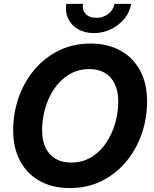

<svg xmlns="http://www.w3.org/2000/svg" viewBox="-20 -964 798 995"><path d="M341.3 10.7Q254.4 10.7 188.2 -24.9Q122.1 -60.5 85.2 -127.9Q48.3 -195.3 48.3 -289.1Q48.3 -377.9 76.7 -458.7Q105 -539.6 158 -602.5Q210.9 -665.5 284.9 -701.9Q358.9 -738.3 449.7 -738.3Q536.6 -738.3 602.5 -702.6Q668.5 -667 705.3 -599.9Q742.2 -532.7 742.2 -438Q742.2 -348.6 713.6 -267.8Q685.1 -187 632.1 -124.3Q579.1 -61.5 505.4 -25.4Q431.6 10.7 341.3 10.7ZM347.7 -121.6Q407.2 -121.6 453.1 -149.4Q499 -177.2 530 -223.4Q561 -269.5 576.9 -325.4Q592.8 -381.3 592.8 -438Q592.8 -492.7 574.5 -530Q556.2 -567.4 522.7 -586.7Q489.3 -606 443.4 -606Q384.3 -606 338.4 -578.1Q292.5 -550.3 261.2 -504.2Q230 -458 214.1 -402.1Q198.2 -346.2 198.2 -289.6Q198.2 -235.4 216.6 -197.8Q234.9 -160.2 268.3 -140.9Q301.8 -121.6 347.7 -121.6ZM466.3 -792.5Q418.9 -792.5 384.3 -812.7Q349.6 -833 333.3 -867.2Q316.9 -901.4 323.7 -943.8H410.2Q404.8 -912.1 424.3 -891.8Q443.8 -871.6 479.5 -871.6Q502.9 -871.6 522.9 -880.9Q543 -890.1 556.2 -906.5Q569.3 -922.9 572.8 -943.8H659.7Q652.8 -901.4 624.8 -867.2Q596.7 -833 555.4 -812.7Q514.2 -792.5 466.3 -792.5Z"/></svg>

Font: Inter 24pt
Style: Bold Italic
Weight: 700
Italic angle: -9.3988°
Version: Version 4.001;git-66647c0bb